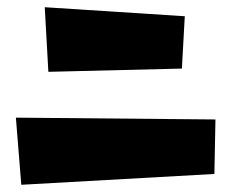

<svg xmlns="http://www.w3.org/2000/svg" viewBox="-20 -550 642 532"><path d="M24 -224 39 -38 574 -68 577 -219ZM104 -530 114 -351 484 -360 492 -505Z"/></svg>

Font: Super Mario
Style: Regular
Weight: 400
Version: Version 1.0